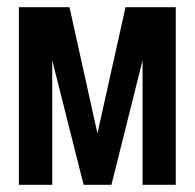

<svg xmlns="http://www.w3.org/2000/svg" viewBox="-20 -515 542 535"><path d="M32.6 0V-495H173.6L251.5 -143.4L329.8 -495H469.8V0H377.3V-347.2L290.5 0H213L125.5 -347.2V0Z"/></svg>

Font: Alumni Sans SC Thin
Style: Regular
Weight: 100
Designer: Robert E. Leuschke
Foundry: Robert E. Leuschke
Version: Version 1.018